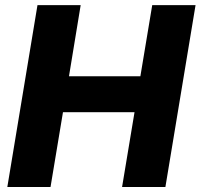

<svg xmlns="http://www.w3.org/2000/svg" viewBox="-20 -748 802 768"><path d="M9.3 0 129.9 -727.5H302.7L255.9 -442.9H541.5L588.9 -727.5H762.2L641.6 0H468.3L518.1 -299.3H231.9L182.1 0Z"/></svg>

Font: Inter 20pt ExtraBold
Style: Italic
Weight: 800
Italic angle: -9.3988°
Version: Version 4.001;git-66647c0bb